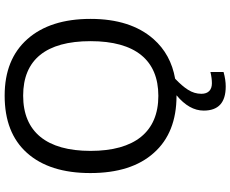

<svg xmlns="http://www.w3.org/2000/svg" viewBox="-102 -663 985 821"><g transform="rotate(-90 390.5 -252.5)"><path d="M720.2 -357.9C720.2 -472.7 691.4 -563 633.8 -627.9C576.2 -692.9 495.6 -725.1 392.1 -725.1C285.6 -725.1 204.1 -693.4 147 -629.4C89.8 -565.4 61 -475.1 61 -358.9C61 -241.7 89.8 -150.9 147.5 -86.9C204.6 -22.5 286.1 9.8 391.1 9.8H393.6C350.1 45.9 328.1 84.5 328.1 126C328.1 189 362.3 220.2 431.2 220.2C450.2 220.2 470.7 217.3 493.2 210.9V154.8C475.1 159.2 459 161.1 444.8 161.1C417 161.1 399.9 146 399.9 116.2C399.9 95.7 405.8 76.7 417 59.1C427.7 42 443.4 23.9 464.4 3.9C533.7 -8.3 590.3 -39.1 633.8 -88.4C691.4 -153.8 720.2 -243.7 720.2 -357.9ZM155.8 -357.9C155.8 -545.9 237.3 -646 392.1 -646C544.9 -646 625 -548.8 625 -357.9C625 -166.5 543.9 -67.9 391.1 -67.9C237.3 -67.9 155.8 -168.9 155.8 -357.9Z"/></g></svg>

Font: Noto Reveo Sans
Style: Regular
Weight: 400
Designer: Monotype Design team
Foundry: Monotype Imaging Inc.
Version: Version 1.04